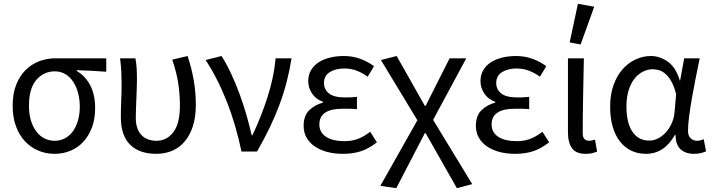

<svg xmlns="http://www.w3.org/2000/svg" viewBox="-20 -790 3715 1001"><path d="M264 12Q220 12 180.5 -4.5Q141 -21 111 -52.5Q81 -84 63.5 -131Q46 -178 46 -238Q46 -302 64.5 -348.5Q83 -395 114 -425.5Q145 -456 185 -471Q225 -486 268 -486H534V-416Q492 -419 457 -421Q422 -423 380 -424V-420Q425 -394 450.5 -345Q476 -296 476 -227Q476 -170 459.5 -126Q443 -82 414.5 -51Q386 -20 347.5 -4Q309 12 264 12ZM265 -56Q293 -56 317.5 -68.5Q342 -81 359 -104Q376 -127 386 -160Q396 -193 396 -234Q396 -270 387.5 -303.5Q379 -337 362.5 -362.5Q346 -388 321.5 -403Q297 -418 266 -418Q208 -418 169.5 -373.5Q131 -329 131 -238Q131 -196 141 -162.5Q151 -129 169 -105Q187 -81 211.5 -68.5Q236 -56 265 -56Z M795 12Q707 12 658.5 -35.5Q610 -83 610 -180Q610 -224 612 -266.5Q614 -309 614 -353Q614 -382 612.5 -415Q611 -448 606 -486H686Q691 -460 692.5 -432.5Q694 -405 694 -373Q694 -352 693 -327.5Q692 -303 691 -276.5Q690 -250 689 -224Q688 -198 688 -176Q688 -143 696.5 -120.5Q705 -98 720 -83.5Q735 -69 754.5 -62.5Q774 -56 796 -56Q849 -56 883.5 -100.5Q918 -145 918 -240Q918 -296 909.5 -354Q901 -412 878 -479L958 -498Q979 -435 990 -371.5Q1001 -308 1001 -243Q1001 -181 986 -133.5Q971 -86 944 -53.5Q917 -21 879 -4.5Q841 12 795 12Z M1239 0Q1225 -67 1206 -132.5Q1187 -198 1163 -259Q1139 -320 1111 -375Q1083 -430 1052 -477L1135 -498Q1160 -459 1184 -408Q1208 -357 1228.5 -301.5Q1249 -246 1265 -190Q1281 -134 1292 -85H1296Q1341 -179 1374.5 -283Q1408 -387 1417 -486H1500Q1490 -423 1474.5 -363Q1459 -303 1437 -244Q1415 -185 1386 -124.5Q1357 -64 1320 0Z M1768 12Q1723 12 1685.5 2Q1648 -8 1620.5 -27Q1593 -46 1578 -73Q1563 -100 1563 -134Q1563 -187 1592.5 -215.5Q1622 -244 1664 -255V-259Q1626 -273 1606.5 -303Q1587 -333 1587 -367Q1587 -400 1602 -425Q1617 -450 1642.5 -466Q1668 -482 1701.5 -490Q1735 -498 1773 -498Q1817 -498 1856.5 -484Q1896 -470 1930 -445L1897 -390Q1868 -411 1838.5 -422Q1809 -433 1775 -433Q1730 -433 1699.5 -414Q1669 -395 1669 -357Q1669 -324 1695 -303Q1721 -282 1780 -282Q1794 -282 1808 -282.5Q1822 -283 1841 -285V-221Q1819 -223 1801 -223Q1783 -223 1765 -223Q1645 -223 1645 -141Q1645 -100 1679.5 -77Q1714 -54 1777 -54Q1812 -54 1843.5 -65Q1875 -76 1910 -103L1945 -48Q1901 -14 1860 -1Q1819 12 1768 12Z M2046 191 1963 179 2156 -163 1966 -477 2048 -498 2195 -238H2199L2324 -486H2411L2238 -165L2442 170L2362 191L2199 -96H2195Z M2666 12Q2621 12 2583.5 2Q2546 -8 2518.5 -27Q2491 -46 2476 -73Q2461 -100 2461 -134Q2461 -187 2490.5 -215.5Q2520 -244 2562 -255V-259Q2524 -273 2504.5 -303Q2485 -333 2485 -367Q2485 -400 2500 -425Q2515 -450 2540.5 -466Q2566 -482 2599.5 -490Q2633 -498 2671 -498Q2715 -498 2754.5 -484Q2794 -470 2828 -445L2795 -390Q2766 -411 2736.5 -422Q2707 -433 2673 -433Q2628 -433 2597.5 -414Q2567 -395 2567 -357Q2567 -324 2593 -303Q2619 -282 2678 -282Q2692 -282 2706 -282.5Q2720 -283 2739 -285V-221Q2717 -223 2699 -223Q2681 -223 2663 -223Q2543 -223 2543 -141Q2543 -100 2577.5 -77Q2612 -54 2675 -54Q2710 -54 2741.5 -65Q2773 -76 2808 -103L2843 -48Q2799 -14 2758 -1Q2717 12 2666 12Z M3034 12Q2983 12 2962 -17.5Q2941 -47 2941 -101V-486H3024Q3022 -387 3020 -285Q3018 -183 3018 -95Q3018 -56 3052 -56Q3064 -56 3082 -62L3093 0Q3082 5 3068 8.5Q3054 12 3034 12ZM2950 -569 2993 -770 3078 -755 3007 -558Z M3348 12Q3306 12 3272 -4Q3238 -20 3213 -51.5Q3188 -83 3174.5 -128.5Q3161 -174 3161 -234Q3161 -297 3178.5 -346Q3196 -395 3225.5 -428.5Q3255 -462 3293.5 -480Q3332 -498 3374 -498Q3419 -498 3461 -469Q3503 -440 3524 -371H3526L3547 -486H3628Q3618 -438 3607.5 -385.5Q3597 -333 3588 -282Q3579 -231 3573 -185.5Q3567 -140 3567 -107Q3567 -82 3581 -69Q3595 -56 3615 -56Q3623 -56 3632 -58.5Q3641 -61 3649 -64L3661 -1Q3650 4 3635 8Q3620 12 3598 12Q3554 12 3528 -12Q3502 -36 3502 -87H3499Q3443 12 3348 12ZM3365 -57Q3389 -57 3412 -69Q3435 -81 3453 -101.5Q3471 -122 3483 -149.5Q3495 -177 3497 -208L3505 -299Q3495 -339 3481 -364Q3467 -389 3451 -403.5Q3435 -418 3417.5 -423.5Q3400 -429 3383 -429Q3357 -429 3332 -416.5Q3307 -404 3288 -380Q3269 -356 3257.5 -319.5Q3246 -283 3246 -235Q3246 -150 3277 -103.5Q3308 -57 3365 -57Z"/></svg>

Font: Source Sans Pro
Style: Regular
Weight: 400
Designer: Paul D. Hunt
Foundry: Adobe Systems Incorporated
Version: Version 2.021;PS 2.000;hotconv 1.0.86;makeotf.lib2.5.63406